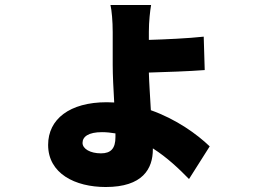

<svg xmlns="http://www.w3.org/2000/svg" viewBox="-20 -662 1040 770"><path d="M443 -127V-112C443 -67 425 -47 385 -47C342 -47 311 -65 311 -89C311 -114 335 -132 389 -132C407 -132 425 -130 443 -127ZM586 -642H423C428 -621 432 -577 432 -533C432 -498 432 -440 432 -402C432 -359 435 -305 438 -251L408 -252C259 -252 173 -184 173 -81C173 34 281 88 404 88C552 88 593 15 593 -63V-67C651 -30 699 16 738 56L821 -75C770 -124 687 -184 585 -220C582 -275 578 -331 577 -371C643 -373 737 -376 801 -381L797 -515C734 -508 642 -504 577 -502V-535C577 -575 582 -620 586 -642Z"/></svg>

Font: Noto Sans TC Black
Style: Regular
Weight: 900
Designer: Ryoko NISHIZUKA 西塚涼子 (kana, bopomofo & ideographs); Paul D. Hunt (Latin, Greek & Cyrillic); Sandoll Communications 산돌커뮤니
Foundry: Adobe
Version: Version 2.004;hotconv 1.0.118;makeotfexe 2.5.65603